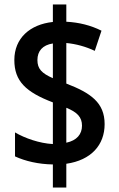

<svg xmlns="http://www.w3.org/2000/svg" viewBox="-20 -779 529 857"><path d="M216 -45V58H276V-48C387 -64 447 -132 447 -225C447 -321 385 -364 276 -406V-587C319 -583 363 -571 403 -552L433 -642C385 -666 333 -679 276 -682V-759H216V-681C114 -670 44 -609 44 -511C44 -417 95 -368 216 -322V-136C157 -139 91 -162 47 -188V-81C92 -60 151 -46 216 -45ZM216 -585V-430C166 -452 147 -472 147 -511C147 -551 170 -578 216 -585ZM276 -142V-298C325 -278 346 -256 346 -218C346 -180 323 -152 276 -142Z"/></svg>

Font: Noto Sans Armenian Condensed SemiBold
Style: Regular
Weight: 600
Width: 3
Designer: Monotype Design Team
Foundry: Monotype Imaging Inc.
Version: Version 2.008